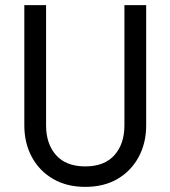

<svg xmlns="http://www.w3.org/2000/svg" viewBox="-20 -720 666 750"><path d="M75 -700V-230Q75 -161 104.5 -106.5Q134 -52 187.5 -21Q241 10 313 10Q386 10 439 -21Q492 -52 521.5 -106.5Q551 -161 551 -230V-700H466V-230Q466 -158 427 -114Q388 -70 313 -70Q238 -70 199 -114Q160 -158 160 -230V-700Z"/></svg>

Font: Jost-400-Book
Style: Regular
Weight: 400
Version: Version 3.200; ttfautohint (v0.97) -l 8 -r 50 -G 200 -x 14 -